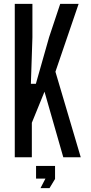

<svg xmlns="http://www.w3.org/2000/svg" viewBox="-20 -820 472 1001"><path d="M57 0V-800H149V-625L141 -383H167L236 -626L294 -800H390L269 -446L401 0H310L212 -342L146 -180V0ZM168 111V45H267V113L238 161H191L217 111Z"/></svg>

Font: Big Shoulders Text Medium
Style: Regular
Weight: 500
Designer: Patric King
Foundry: XO Type Co
Version: Version 1.000; ttfautohint (v1.8.2)